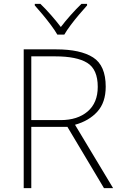

<svg xmlns="http://www.w3.org/2000/svg" viewBox="-20 -968 626 988"><path d="M269 -714Q394 -714 459 -672.5Q524 -631 524 -522Q524 -441 481 -393.5Q438 -346 366 -326L562 0H515L327 -315H141V0H102V-714ZM264 -678H141V-350H292Q379 -350 431 -394.5Q483 -439 483 -521Q483 -611 429 -644.5Q375 -678 264 -678ZM275 -790Q263 -811 242.5 -838.5Q222 -866 199.5 -893Q177 -920 159 -940V-948H188Q215 -922 243 -890Q271 -858 293 -829Q315 -858 343.5 -890Q372 -922 399 -948H428V-940Q410 -920 387 -893Q364 -866 343.5 -838.5Q323 -811 311 -790Z"/></svg>

Font: Noto Sans Lao UI ExtLt
Style: Regular
Weight: 200
Designer: Monotype Design Team
Foundry: Monotype Imaging Inc.
Version: Version 2.000; ttfautohint (v1.8.4.7-5d5b)